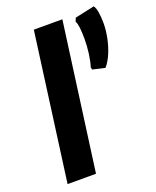

<svg xmlns="http://www.w3.org/2000/svg" viewBox="-148 -893 796 978"><g transform="rotate(-20 249.5 -403.5)"><path d="M430.2 -490.8 363.3 -506.2 360.3 -518.4Q369.5 -546.8 374.9 -587.1Q380.3 -627.4 380.3 -666.6Q380.3 -703.7 377.1 -729.1Q373.8 -754.5 367.5 -763.4L375.3 -783L481 -805.8Q489.8 -794.4 494.3 -768.3Q498.8 -742.1 498.8 -708.7Q498.8 -670.3 490.4 -629.3Q482 -588.2 466.8 -551.8Q451.5 -515.3 430.2 -490.8ZM200.2 -0.5H46.2L153.6 -798.5H308.3Z"/></g></svg>

Font: Merriweather Sans Variable Regular
Style: Italic
Weight: 300
Italic angle: -8°
Designer: Eben Sorkin
Foundry: Eben Sorkin
Version: Version 2.001